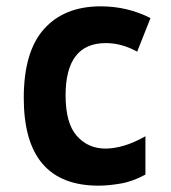

<svg xmlns="http://www.w3.org/2000/svg" viewBox="-20 -576 540 606"><path d="M439 -25V-146Q402 -125 370.5 -116Q339 -107 313 -107Q258 -107 222.5 -147Q187 -187 187 -275Q187 -440 314 -440Q364 -440 413 -413L455 -519Q382 -556 298 -556Q183 -556 119 -484.5Q55 -413 55 -267Q55 10 291 10Q321 10 360 3.5Q399 -3 439 -25Z"/></svg>

Font: Noto Sans Mono UI Condensed
Style: Bold
Weight: 700
Width: 3
Designer: Monotype Design team
Foundry: Monotype Imaging Inc.
Version: 1.000